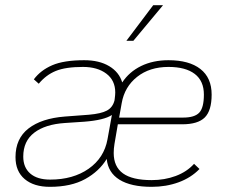

<svg xmlns="http://www.w3.org/2000/svg" viewBox="-20 -713 873 743"><path d="M423 -156Q420 -138 420 -121Q420 -68 456 -42Q492 -16 567 -16Q617 -16 660 -32Q703 -48 731 -79L752 -59Q719 -25 671 -7.5Q623 10 567 10Q487 10 442.5 -17.5Q398 -45 393 -98Q364 -50 309.5 -20Q255 10 173 10Q111 10 75.5 -20Q40 -50 40 -105Q40 -177 90.5 -216Q141 -255 231 -262L324 -269Q371 -273 393.5 -285Q416 -297 423 -324L424 -331Q426 -347 426 -355Q426 -402 391.5 -428Q357 -454 301 -454Q234 -454 196 -438.5Q158 -423 130 -389L111 -406Q137 -441 182 -460.5Q227 -480 306 -480Q364 -480 402.5 -457Q441 -434 453 -394Q480 -435 526 -457.5Q572 -480 632 -480Q712 -480 755.5 -446Q799 -412 799 -347Q799 -285 772.5 -258.5Q746 -232 685 -232H436ZM441 -258H689Q733 -258 751 -277Q769 -296 769 -347Q769 -400 733.5 -427Q698 -454 632 -454Q559 -454 510.5 -415.5Q462 -377 451 -314ZM396 -174 413 -268Q383 -248 306 -242L231 -237Q155 -232 112.5 -199.5Q70 -167 70 -107Q70 -65 97 -41.5Q124 -18 174 -18Q263 -18 323 -60Q383 -102 396 -174ZM573 -693H611L496 -555H469Z"/></svg>

Font: KoHo ExtraLight
Style: Italic
Weight: 275
Italic angle: -10°
Version: Version 1.000; ttfautohint (v1.6)